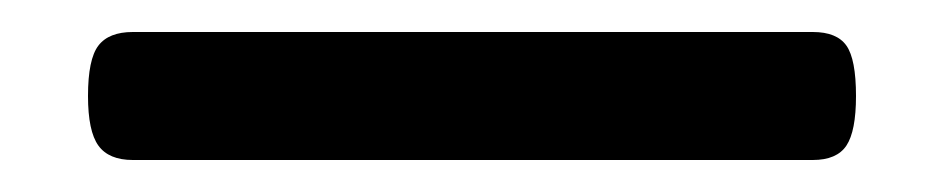

<svg xmlns="http://www.w3.org/2000/svg" viewBox="-20 36 590 120"><path d="M63 136Q48 136 41.5 127Q35 118 35 96Q35 73 41.5 64.5Q48 56 63 56H488Q503 56 509 64.5Q515 73 515 96Q515 118 509 127Q503 136 488 136Z"/></svg>

Font: Playwrite CL
Style: Regular
Weight: 400
Designer: Veronika Burian, José Scaglione
Foundry: TypeTogether
Version: Version 1.002